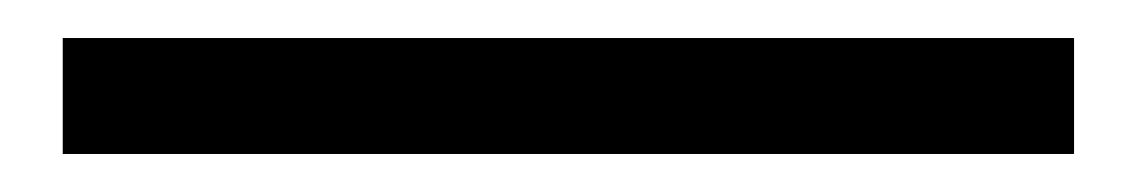

<svg xmlns="http://www.w3.org/2000/svg" viewBox="-20 59 599 101"><path d="M13 79H545V140H13Z"/></svg>

Font: Noto Sans Tobesmart edit
Style: Regular
Weight: 400
Designer: Ryoko NISHIZUKA  (kana & ideographs); Paul D. Hunt (Latin, Greek & Cyrillic); Wenlong ZHANG  (bopomofo); Sandoll Communi
Foundry: Adobe Systems Incorporated
Version: Version 1.005 Oct 7, 2021